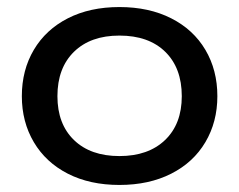

<svg xmlns="http://www.w3.org/2000/svg" viewBox="-20 -515 679 545"><path d="M42 -242Q42 -316 76 -373.5Q110 -431 172.5 -463Q235 -495 319 -495Q403 -495 466 -463Q529 -431 563 -373.5Q597 -316 597 -242Q597 -169 563 -111.5Q529 -54 466 -22Q403 10 319 10Q235 10 172.5 -22Q110 -54 76 -111.5Q42 -169 42 -242ZM496 -242Q496 -322 449 -368Q402 -414 319 -414Q237 -414 190 -368Q143 -322 143 -242Q143 -163 190 -117.5Q237 -72 319 -72Q401 -72 448.5 -117.5Q496 -163 496 -242Z"/></svg>

Font: Niramit Medium
Style: Regular
Weight: 500
Designer: Katatrad Aksorn Co.,Ltd.
Foundry: Cadson Demak Co.,Ltd.
Version: Version 1.000; ttfautohint (v1.6)